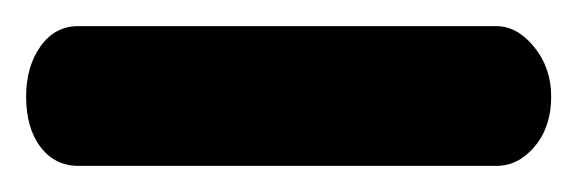

<svg xmlns="http://www.w3.org/2000/svg" viewBox="-62 -20 442 147"><path d="M-2 0H318Q334 0 347 16Q360 32 360 54Q360 77 347.5 92Q335 107 318 107H-2Q-20 107 -31 92.5Q-42 78 -42 54Q-42 31 -31 15.5Q-20 0 -2 0Z"/></svg>

Font: Dosis
Style: Regular
Weight: 400
Designer: Edgar Tolentino, Pablo Impallari, Igino Marini
Foundry: Edgar Tolentino, Pablo Impallari, Igino Marini
Version: Version 1.007;Glyphs 3.1.1 (3134)